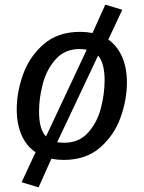

<svg xmlns="http://www.w3.org/2000/svg" viewBox="-20 -676 618 826"><path d="M526 -321Q526 -248 499 -171.5Q472 -95 411 -41.5Q350 12 254 12Q228 12 201 7L146 130L73 108L133 -21Q93 -48 72.5 -95.5Q52 -143 52 -206Q52 -280 79.5 -356.5Q107 -433 168 -486Q229 -539 325 -539Q351 -539 378 -534L433 -656L506 -634L447 -508L446 -506Q485 -478 505.5 -431Q526 -384 526 -321ZM148 -196Q148 -119 178 -89L353 -462Q338 -465 322 -465Q259 -465 220 -421.5Q181 -378 164.5 -316.5Q148 -255 148 -196ZM430 -331Q430 -404 402 -437L226 -64Q246 -62 257 -62Q320 -62 359 -105.5Q398 -149 414 -210.5Q430 -272 430 -331Z"/></svg>

Font: Fira Sans
Style: Italic
Weight: 400
Italic angle: -8°
Designer: bBox Type GmbH & Carrois Corporate GbR & Edenspiekermann AG
Foundry: bBox Type GmbH & Carrois Corporate GbR & Edenspiekermann AG
Version: Version 4.301